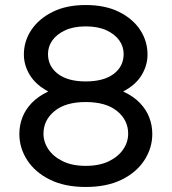

<svg xmlns="http://www.w3.org/2000/svg" viewBox="-20 -732 683 764"><path d="M321 12Q238 12 179 -17Q120 -46 88.5 -94.5Q57 -143 57 -199Q57 -233 69 -264.5Q81 -296 106.5 -322.5Q132 -349 172 -368Q123 -394 99 -433Q75 -472 75 -515Q75 -568 104.5 -612.5Q134 -657 189 -684.5Q244 -712 321 -712Q399 -712 454 -684.5Q509 -657 538 -612.5Q567 -568 567 -515Q567 -472 543.5 -433Q520 -394 470 -368Q511 -349 536.5 -322.5Q562 -296 574 -264.5Q586 -233 586 -199Q586 -143 554.5 -94.5Q523 -46 464 -17Q405 12 321 12ZM321 -72Q376 -72 413.5 -90.5Q451 -109 470.5 -138Q490 -167 490 -200Q490 -254 446 -290Q402 -326 321 -326Q241 -326 197 -290Q153 -254 153 -200Q153 -167 172.5 -138Q192 -109 229.5 -90.5Q267 -72 321 -72ZM321 -408Q393 -408 432.5 -438Q472 -468 472 -517Q472 -547 454.5 -571.5Q437 -596 403.5 -611.5Q370 -627 321 -627Q273 -627 239.5 -611.5Q206 -596 188.5 -571.5Q171 -547 171 -517Q171 -468 210.5 -438Q250 -408 321 -408Z"/></svg>

Font: MuseoModerno Thin
Style: Regular
Weight: 400
Version: Version 1.003